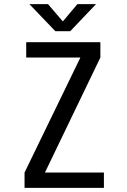

<svg xmlns="http://www.w3.org/2000/svg" viewBox="-20 -903 610 923"><path d="M441.5 -883 317.5 -753H246L121.5 -883H211L282 -800L352 -883ZM196 -73.5H479.5V0H98V-73.5L366.5 -626.5H106V-700H462.5V-626.5Z"/></svg>

Font: League Mono Narrow
Style: Regular
Weight: 400
Width: 3
Designer: Tyler Finck
Foundry: The League of Moveable Type / Tyler Finck
Version: Version 2.210